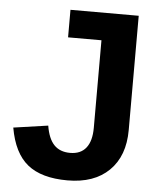

<svg xmlns="http://www.w3.org/2000/svg" viewBox="-51 -733 657 787"><g transform="rotate(5 277.5 -339.0)"><path d="M255.4 9.6Q148.2 9.6 91 -36.7Q33.7 -83.1 15.7 -186.7L157.8 -207.2Q166.3 -154.2 190.4 -128.9Q214.5 -103.6 256.6 -103.6Q300 -103.6 322.3 -131.9Q344.6 -160.2 344.6 -214.5V-574.7H207.2V-688H488V-218.1Q488 -110.8 426.5 -50.6Q365.1 9.6 255.4 9.6Z"/></g></svg>

Font: Ramabhadra
Style: Regular
Weight: 400
Designer: Purushoth Kumar Guthula
Foundry: Andhrapradesh Society for Knowledge Networks
Version: Version 1.0.5; ttfautohint (vUNKNOWN) -l 7 -r 28 -G 50 -x 13